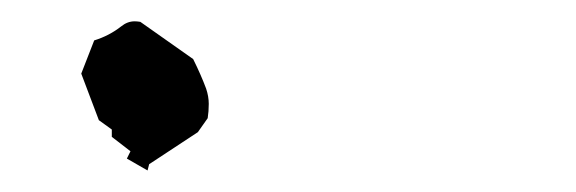

<svg xmlns="http://www.w3.org/2000/svg" viewBox="-20 -127 543 181"><path d="M175.8 -15.6Q176.8 -22 176.8 -29.1Q176.8 -36.1 174.3 -43.5Q169.4 -56.6 162.1 -71.3L112.3 -106.4Q109.4 -106.9 106.9 -106.9Q100.1 -106.9 94.2 -102.1Q83 -93.3 68.8 -88.9L56.6 -57.6L73.2 -13.7L85.4 -4.9V2L103 15.6L99.6 22.5L119.1 33.7L120.6 27.8L166.5 -2.4Z"/></svg>

Font: Bakudai
Style: ExtraLight
Weight: 200
Version: Version 1.48